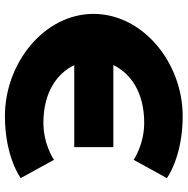

<svg xmlns="http://www.w3.org/2000/svg" viewBox="-11 -757 767 785"><g transform="rotate(90 372.5 -364.5)"><path d="M481.9 -158.4C354.5 -158.4 278.6 -216.7 246.2 -284.6H581.5V-444.4H246C278.4 -512.1 354.3 -570.6 481.9 -570.6C571.7 -570.6 633.4 -527.3 633.4 -527.3L708.2 -663.3C708.2 -663.3 622.1 -727.9 454.8 -727.9C236 -727.9 36.8 -564.7 36.8 -363.2C36.8 -162.6 236.9 -1.1 454.8 -1.1C622.1 -1.1 708.2 -65.7 708.2 -65.7L633.4 -201.7C633.4 -201.7 571.7 -158.4 481.9 -158.4Z"/></g></svg>

Font: Hussar
Style: BdWide
Weight: 700
Foundry: Cannot Into Space Fonts
Version: Version 2.00